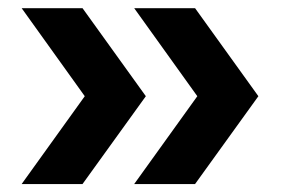

<svg xmlns="http://www.w3.org/2000/svg" viewBox="-20 -518 705 470"><path d="M33 -67.5 187.5 -282.5 33 -498H182L337 -282.5L182 -67.5ZM308.5 -67.5 463 -282.5 308.5 -498H457.5L612.5 -282.5L457.5 -67.5Z"/></svg>

Font: Encode Sans SC Expanded SemiBold
Style: Regular
Weight: 600
Width: 7
Designer: Multiple Designers
Foundry: Impallari Type
Version: Version 3.002